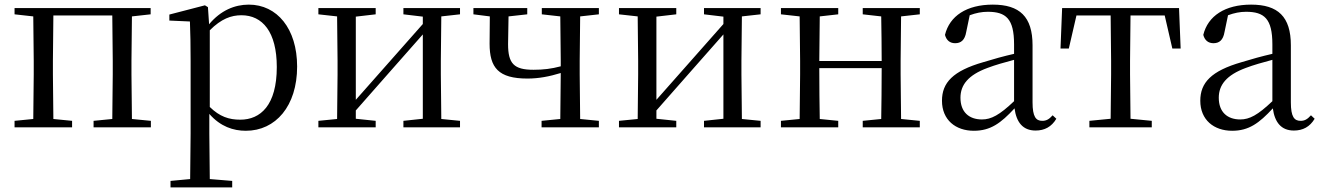

<svg xmlns="http://www.w3.org/2000/svg" viewBox="-20 -551 5720 831"><path d="M43 -489 124 -480 126 -288V-229L124 -36L43 -28V0H292V-28L211 -36L209 -229V-288L211 -484H466L468 -288V-229L466 -36L385 -28V0H633V-28L551 -36L549 -229V-288L551 -480L632 -489V-516H43Z M1044 15C1173 15 1266 -92 1266 -263C1266 -427 1179 -531 1057 -531C996 -531 935 -506 885 -446L880 -520L867 -528L713 -488V-462L802 -458C804 -408 805 -355 805 -287V27L803 224L718 232V260H985V232L888 224L886 27V-58C934 -3 990 15 1044 15ZM888 -420C938 -470 981 -485 1025 -485C1116 -485 1178 -413 1178 -261C1178 -95 1107 -33 1020 -33C971 -33 931 -46 888 -88Z M1726 -489 1810 -479V-447L1650 -266L1520 -119V-479L1606 -489V-516H1358V-489L1439 -480L1441 -288V-229L1439 -36L1358 -28V0H1606V-28L1520 -37V-73L1675 -249L1810 -402V-37L1726 -28V0H1971V-28L1890 -36L1888 -229V-288L1890 -480L1971 -489V-516H1726Z M2325 -489 2405 -480 2407 -288V-264C2366 -253 2331 -249 2289 -249C2204 -249 2179 -276 2179 -360L2181 -480L2262 -489V-516H2029V-489L2100 -480L2099 -362C2099 -258 2137 -211 2263 -211C2312 -211 2358 -220 2407 -235L2405 -36L2324 -28V0H2572V-28L2491 -36L2489 -229V-288L2491 -480L2572 -489V-516H2325Z M3027 -489 3111 -479V-447L2951 -266L2821 -119V-479L2907 -489V-516H2659V-489L2740 -480L2742 -288V-229L2740 -36L2659 -28V0H2907V-28L2821 -37V-73L2976 -249L3111 -402V-37L3027 -28V0H3272V-28L3191 -36L3189 -229V-288L3191 -480L3272 -489V-516H3027Z M3714 -489 3794 -480C3795 -426 3796 -346 3796 -287H3526L3528 -480L3608 -489V-516H3360V-489L3441 -480L3443 -288V-229L3441 -36L3360 -28V0H3608V-28L3528 -36C3527 -92 3526 -177 3526 -256H3796C3796 -177 3795 -92 3794 -36L3714 -28V0H3961V-28L3880 -36L3878 -229V-288L3880 -480L3961 -489V-516H3714Z M4462 14C4501 14 4531 -2 4552 -37L4536 -52C4520 -34 4508 -28 4491 -28C4464 -28 4449 -45 4449 -108V-355C4449 -479 4393 -531 4277 -531C4164 -531 4090 -482 4070 -400C4076 -377 4091 -364 4114 -364C4139 -364 4156 -377 4162 -413L4177 -485C4204 -495 4229 -500 4255 -500C4334 -500 4369 -470 4369 -359V-318C4325 -308 4278 -295 4236 -282C4104 -244 4057 -193 4057 -115C4057 -32 4116 15 4195 15C4267 15 4312 -18 4371 -82C4379 -22 4407 14 4462 14ZM4369 -113C4306 -53 4270 -34 4230 -34C4174 -34 4137 -66 4137 -128C4137 -183 4170 -226 4254 -257C4288 -270 4328 -281 4369 -292Z M4786 0H4965V-28L4873 -37L4871 -229V-288L4873 -484H5021L5054 -341H5090L5083 -516H4577L4570 -341H4606L4639 -484H4787L4789 -288V-229L4787 -37L4695 -28V0Z M5580 14C5619 14 5649 -2 5670 -37L5654 -52C5638 -34 5626 -28 5609 -28C5582 -28 5567 -45 5567 -108V-355C5567 -479 5511 -531 5395 -531C5282 -531 5208 -482 5188 -400C5194 -377 5209 -364 5232 -364C5257 -364 5274 -377 5280 -413L5295 -485C5322 -495 5347 -500 5373 -500C5452 -500 5487 -470 5487 -359V-318C5443 -308 5396 -295 5354 -282C5222 -244 5175 -193 5175 -115C5175 -32 5234 15 5313 15C5385 15 5430 -18 5489 -82C5497 -22 5525 14 5580 14ZM5487 -113C5424 -53 5388 -34 5348 -34C5292 -34 5255 -66 5255 -128C5255 -183 5288 -226 5372 -257C5406 -270 5446 -281 5487 -292Z"/></svg>

Font: Noto Serif CJK KR
Style: Regular
Weight: 400
Designer: Ryoko NISHIZUKA 西塚涼子 (kana & ideographs); Frank Grießhammer (Latin, Greek & Cyrillic); Wenlong ZHANG 张文龙 (bopomofo); San
Foundry: Adobe
Version: Version 2.001;hotconv 1.1.0;makeotfexe 2.6.0